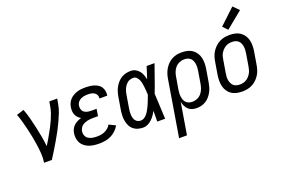

<svg xmlns="http://www.w3.org/2000/svg" viewBox="-122 -1170 2619 1787"><g transform="rotate(-20 1187.5 -276.5)"><path d="M130 0Q137 -45 134 -88.5Q131 -132 125 -174.5Q119 -217 111 -259Q103 -301 93 -342.5Q83 -384 72 -424.5Q61 -465 46 -505L118 -528Q136 -482 148.5 -433.5Q161 -385 172 -336Q183 -287 192 -237.5Q201 -188 206 -137Q223 -163 238.5 -190Q254 -217 269 -244Q284 -271 298.5 -298.5Q313 -326 325 -354Q337 -382 347 -410.5Q357 -439 362 -468L371 -520H449L440 -468Q433 -427 417 -386.5Q401 -346 382.5 -306.5Q364 -267 343 -228Q322 -189 299.5 -151Q277 -113 254 -75Q231 -37 207 0Z M676 8Q650 8 624.5 5Q599 2 576 -6.5Q553 -15 533 -30Q513 -45 501 -66Q489 -87 485.5 -112.5Q482 -138 486 -164Q489 -183 498 -202Q507 -221 523 -235.5Q539 -250 557.5 -259Q576 -268 596 -274Q580 -283 567.5 -296Q555 -309 547.5 -326Q540 -343 539 -362.5Q538 -382 541 -402Q544 -421 553 -440.5Q562 -460 577 -475.5Q592 -491 611 -501.5Q630 -512 649.5 -518Q669 -524 689.5 -526Q710 -528 729 -528Q751 -528 772.5 -525.5Q794 -523 813.5 -517Q833 -511 851 -500Q869 -489 880 -472.5Q891 -456 895.5 -435Q900 -414 897 -392L896 -386H819V-389Q822 -406 814.5 -421Q807 -436 793.5 -444.5Q780 -453 763.5 -456Q747 -459 730 -459Q718 -459 706 -458Q694 -457 682.5 -454Q671 -451 660 -445.5Q649 -440 639.5 -431.5Q630 -423 624.5 -412Q619 -401 617 -390Q614 -371 619 -353Q624 -335 638 -324Q652 -313 670 -309Q688 -305 707 -305H761L750 -236H696Q682 -236 668 -234.5Q654 -233 640.5 -229.5Q627 -226 613.5 -220Q600 -214 589 -204.5Q578 -195 571.5 -182Q565 -169 562 -155Q559 -132 567 -112Q575 -92 592.5 -80.5Q610 -69 632 -65Q654 -61 677 -61Q696 -61 715.5 -64Q735 -67 753.5 -75Q772 -83 788.5 -97Q805 -111 815 -129L879 -98Q865 -72 841.5 -50Q818 -28 791 -15Q764 -2 734.5 3Q705 8 676 8Z M1112 8Q1084 8 1059 1Q1034 -6 1014.5 -22Q995 -38 984 -61Q973 -84 968 -109.5Q963 -135 964 -162Q965 -189 969 -216L990 -342Q994 -365 1001 -388Q1008 -411 1020 -432.5Q1032 -454 1049 -473Q1066 -492 1087 -504.5Q1108 -517 1131.5 -522.5Q1155 -528 1178 -528Q1204 -528 1225 -517Q1246 -506 1261 -488Q1276 -470 1284 -447.5Q1292 -425 1297 -402Q1307 -432 1316.5 -461.5Q1326 -491 1335 -520H1413Q1389 -453 1366 -386Q1343 -319 1317 -252Q1321 -189 1323 -126Q1325 -63 1329 0H1251Q1251 -27 1251.5 -53.5Q1252 -80 1252 -107Q1241 -86 1227 -66Q1213 -46 1195.5 -29.5Q1178 -13 1156 -2.5Q1134 8 1112 8ZM1112 -61Q1128 -61 1142.5 -69.5Q1157 -78 1168.5 -90.5Q1180 -103 1188.5 -117Q1197 -131 1204.5 -145.5Q1212 -160 1218.5 -174.5Q1225 -189 1231 -204Q1237 -219 1242.5 -234Q1248 -249 1254 -265Q1253 -284 1252 -303.5Q1251 -323 1248.5 -342Q1246 -361 1243 -379.5Q1240 -398 1232.5 -415Q1225 -432 1212 -445.5Q1199 -459 1179 -459Q1164 -459 1148.5 -454.5Q1133 -450 1121 -440Q1109 -430 1099 -416.5Q1089 -403 1083 -389Q1077 -375 1073 -360.5Q1069 -346 1067 -331L1046 -205Q1043 -189 1042 -173.5Q1041 -158 1042 -142.5Q1043 -127 1047 -112Q1051 -97 1059.5 -85.5Q1068 -74 1082 -67.5Q1096 -61 1112 -61Z M1389 215 1481 -342Q1485 -366 1493 -390Q1501 -414 1514.5 -436Q1528 -458 1546 -476Q1564 -494 1587.5 -506.5Q1611 -519 1635 -523.5Q1659 -528 1683 -528Q1712 -528 1739 -522Q1766 -516 1787.5 -501Q1809 -486 1824 -463.5Q1839 -441 1845 -415Q1851 -389 1851 -360.5Q1851 -332 1846 -304L1825 -178Q1821 -155 1814.5 -132.5Q1808 -110 1796.5 -89Q1785 -68 1769 -49Q1753 -30 1732 -17Q1711 -4 1688 2Q1665 8 1642 8Q1618 8 1596 1.5Q1574 -5 1558 -20.5Q1542 -36 1532.5 -56.5Q1523 -77 1519 -99L1467 215ZM1623 -61Q1647 -61 1670.5 -71Q1694 -81 1710.5 -100Q1727 -119 1736 -142.5Q1745 -166 1749 -189L1770 -315Q1773 -332 1773.5 -349Q1774 -366 1771.5 -382.5Q1769 -399 1762.5 -413.5Q1756 -428 1744 -439Q1732 -450 1716 -454.5Q1700 -459 1683 -459Q1660 -459 1636 -449Q1612 -439 1595.5 -420Q1579 -401 1570 -377.5Q1561 -354 1558 -331L1538 -214Q1535 -196 1534 -178.5Q1533 -161 1535.5 -144Q1538 -127 1543.5 -111Q1549 -95 1561 -83.5Q1573 -72 1589 -66.5Q1605 -61 1623 -61Z M2091 8Q2062 8 2035 2Q2008 -4 1986 -19Q1964 -34 1949.5 -56.5Q1935 -79 1928.5 -105Q1922 -131 1922.5 -159.5Q1923 -188 1927 -216L1948 -342Q1952 -366 1960 -390.5Q1968 -415 1982.5 -437Q1997 -459 2017 -477.5Q2037 -496 2060 -507.5Q2083 -519 2108 -523.5Q2133 -528 2157 -528Q2186 -528 2213 -522Q2240 -516 2262 -501Q2284 -486 2299 -463.5Q2314 -441 2320 -415Q2326 -389 2326 -360.5Q2326 -332 2321 -304L2300 -178Q2296 -154 2288 -129.5Q2280 -105 2266 -83Q2252 -61 2232 -42.5Q2212 -24 2189 -12.5Q2166 -1 2140.5 3.5Q2115 8 2091 8ZM2092 -61Q2108 -61 2124.5 -64.5Q2141 -68 2156 -77Q2171 -86 2183 -99Q2195 -112 2203.5 -126.5Q2212 -141 2216.5 -157Q2221 -173 2224 -189L2245 -315Q2248 -332 2248.5 -349.5Q2249 -367 2246.5 -383Q2244 -399 2237 -414Q2230 -429 2218 -439.5Q2206 -450 2190 -454.5Q2174 -459 2157 -459Q2141 -459 2124.5 -455.5Q2108 -452 2093 -443Q2078 -434 2065.5 -421Q2053 -408 2044.5 -393.5Q2036 -379 2031.5 -363Q2027 -347 2025 -331L2004 -205Q2001 -188 2000 -170.5Q1999 -153 2002 -137Q2005 -121 2012 -106Q2019 -91 2030.5 -80.5Q2042 -70 2058.5 -65.5Q2075 -61 2092 -61ZM2165 -577 2120 -623 2274 -768 2330 -712Z"/></g></svg>

Font: Iosevka QP
Style: Italic
Weight: 400
Italic angle: -9°
Designer: Belleve Invis
Foundry: Belleve Invis
Version: Version 20.0.0; ttfautohint (v1.8.4)